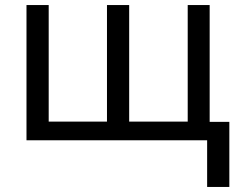

<svg xmlns="http://www.w3.org/2000/svg" viewBox="-20 -556 946 761"><path d="M811 -536V-73H889V185H801V0H85V-536H173V-74H404V-536H492V-74H724V-536Z"/></svg>

Font: Noto Sans
Style: Regular
Weight: 400
Designer: Monotype Design Team
Foundry: Monotype Imaging Inc.
Version: Version 1.902